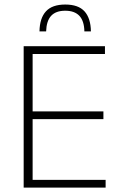

<svg xmlns="http://www.w3.org/2000/svg" viewBox="-20 -848 552 868"><path d="M87 0V-639H127.5V0ZM99.5 0V-35H457.5V0ZM109.5 -309.5V-344.5H447.5V-309.5ZM98.5 -604V-639H454.5V-604ZM275 -827.5Q334 -827.5 362 -796.8Q390 -766 391 -706H361.5Q360.5 -753.5 338.8 -776.5Q317 -799.5 275 -799.5Q232.5 -799.5 211.2 -776.5Q190 -753.5 188.5 -706H158.5Q159.5 -766 187.8 -796.8Q216 -827.5 275 -827.5Z"/></svg>

Font: Anek Latin ExtraLight
Style: Regular
Weight: 250
Designer: Yesha Goshar
Foundry: Ek Type
Version: Version 1.003